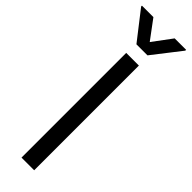

<svg xmlns="http://www.w3.org/2000/svg" viewBox="-339 -944 943 943"><g transform="rotate(45 132.5 -473.0)"><path d="M176.1 -727.3V0H88.1V-727.3ZM58.2 -946 132.1 -846.6 206 -946H285.5V-940.3L170.5 -792.6H93.7L-21.3 -940.3V-946Z"/></g></svg>

Font: InterMG
Style: Regular
Weight: 400
Designer: Rasmus Andersson
Foundry: rsms
Version: Version 3.019;December 26, 2023;FontCreator 15.0.0.2955 64-b